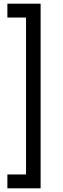

<svg xmlns="http://www.w3.org/2000/svg" viewBox="-20 -800 340 1040"><path d="M121 145H20V220H200V-780H20V-705H121Z"/></svg>

Font: Jost-400-Book
Style: Regular
Weight: 400
Version: Version 3.200; ttfautohint (v0.97) -l 8 -r 50 -G 200 -x 14 -